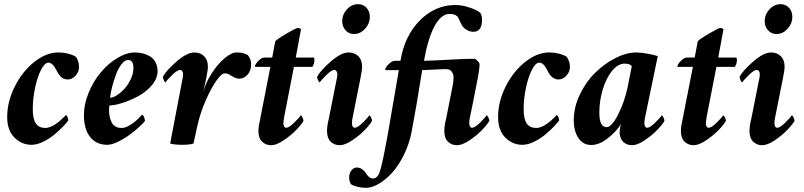

<svg xmlns="http://www.w3.org/2000/svg" viewBox="-20 -691 3871 924"><path d="M259.8 -438.5Q287.1 -438.5 311 -431.9Q335 -425.3 345.7 -417Q360.4 -395 360.4 -368.2Q360.4 -345.7 343.8 -327.1Q327.1 -308.6 305.7 -308.6Q274.9 -308.6 255.9 -344.7Q255.4 -345.7 252.9 -350.6Q250.5 -355.5 249.3 -357.2Q248 -358.9 245.6 -363.5Q243.2 -368.2 241.5 -370.4Q239.7 -372.6 236.8 -376.2Q233.9 -379.9 231.4 -381.8Q229 -383.8 226.1 -385.7Q223.1 -387.7 219.7 -388.7Q216.3 -389.6 212.9 -389.6Q195.3 -389.6 177.7 -355.5Q160.2 -321.3 148.9 -268.8Q137.7 -216.3 137.7 -166Q137.7 -117.7 152.8 -96.4Q168 -75.2 198.2 -75.2Q204.6 -75.2 211.7 -76.9Q218.8 -78.6 225.1 -81.3Q231.4 -84 238.3 -87.9Q245.1 -91.8 250.7 -95.9Q256.3 -100.1 262.5 -104.7Q268.6 -109.4 272.9 -113.8Q277.3 -118.2 281.7 -122.1Q286.1 -126 289.1 -128.9Q292 -131.8 293.9 -134.3L295.9 -136.7Q301.3 -136.7 304.9 -127.2Q308.6 -117.7 308.6 -111.3Q301.8 -101.1 284.7 -83.3Q267.6 -65.4 243.2 -44.7Q218.8 -23.9 188.2 -9Q157.7 5.9 131.8 5.9Q84.5 5.9 49.6 -28.8Q14.6 -63.5 14.6 -127.9Q14.6 -202.1 51.3 -274.9Q87.9 -347.7 145.3 -393.1Q202.6 -438.5 259.8 -438.5Z M629.9 -438.5Q649.9 -438.5 668 -433.8Q686 -429.2 702.4 -419.4Q718.8 -409.7 728.5 -391.4Q738.3 -373 738.3 -348.6Q738.3 -313.5 710.9 -281Q683.6 -248.5 645 -228Q606.4 -207.5 568.8 -195.6Q531.2 -183.6 506.8 -183.6Q504.9 -177.7 504.9 -159.2Q504.9 -144 507.6 -130.6Q510.3 -117.2 516.4 -104Q522.5 -90.8 534.7 -83Q546.9 -75.2 564.5 -75.2Q571.3 -75.2 579.1 -77.1Q586.9 -79.1 594.2 -82.8Q601.6 -86.4 608.9 -90.8Q616.2 -95.2 622.8 -100.6Q629.4 -106 635.3 -110.8Q641.1 -115.7 646.2 -120.8Q651.4 -126 654.3 -129.4Q657.2 -132.8 660.2 -135.7L663.1 -138.7Q668.9 -138.7 673.3 -127.2Q677.7 -115.7 677.7 -109.4Q672.4 -100.6 652.1 -82Q631.8 -63.5 605.5 -43.7Q579.1 -23.9 548.3 -9Q517.6 5.9 496.1 5.9Q443.8 5.9 413.8 -31.7Q383.8 -69.3 383.8 -136.7Q383.8 -189.5 406.5 -244.6Q429.2 -299.8 464.4 -342Q499.5 -384.3 544.2 -411.4Q588.9 -438.5 629.9 -438.5ZM509.8 -220.7Q523.9 -220.7 543.2 -233.2Q562.5 -245.6 580.1 -265.1Q597.7 -284.7 609.9 -311.5Q622.1 -338.4 622.1 -364.3Q622.1 -402.3 596.7 -402.3Q580.1 -402.3 564.2 -381.3Q548.3 -360.4 537.4 -330.1Q526.4 -299.8 519 -270.5Q511.7 -241.2 509.8 -220.7Z M1119.1 -438.5Q1138.7 -438.5 1148.7 -435.8Q1158.7 -433.1 1172.9 -425.8Q1188.5 -406.2 1188.5 -382.8Q1188.5 -350.1 1171.1 -331.3Q1153.8 -312.5 1131.8 -312.5Q1123 -312.5 1115.5 -315.2Q1107.9 -317.9 1098.1 -323.7Q1088.4 -329.6 1086.9 -330.1Q1085 -331.1 1081.1 -333.3Q1077.1 -335.4 1075.7 -335.9Q1074.2 -336.4 1070.3 -337.2Q1066.4 -337.9 1060.5 -337.9Q1046.4 -337.9 1021 -302.2Q995.6 -266.6 969.7 -207Q943.8 -147.5 930.7 -88.9L911.1 0Q891.6 5.9 856.4 5.9Q822.3 5.9 798.8 0L856.4 -301.8Q861.3 -321.3 861.3 -334Q861.3 -341.3 857.4 -347.9Q853.5 -354.5 846.7 -354.5Q833 -354.5 807.4 -329.1Q781.7 -303.7 777.3 -294.9Q772.9 -294.9 768.3 -305.2Q763.7 -315.4 763.7 -321.3Q779.8 -351.6 829.8 -395Q879.9 -438.5 915 -438.5Q944.8 -438.5 962.6 -420.4Q980.5 -402.3 980.5 -369.1Q980.5 -354.5 971.7 -310.5Q970.7 -305.2 967.3 -289.6Q963.9 -273.9 960.9 -260.7Q958 -247.6 958 -248Q969.7 -292 998 -336.7Q1026.4 -381.3 1059.8 -409.9Q1093.3 -438.5 1119.1 -438.5Z M1290 -414.1 1304.7 -492.2Q1312 -502 1358.9 -529.3Q1405.8 -556.6 1412.1 -556.6Q1420.9 -556.6 1428.7 -550.8L1403.3 -414.1H1489.3Q1493.2 -414.1 1493.2 -402.3Q1493.2 -384.8 1483.4 -369.1H1394.5L1347.7 -128.9Q1343.8 -105.5 1343.8 -96.7Q1343.8 -88.9 1347.2 -82.5Q1350.6 -76.2 1357.4 -76.2Q1371.1 -76.2 1396.7 -101.6Q1422.4 -127 1426.8 -135.7Q1431.2 -135.7 1435.8 -125.5Q1440.4 -115.2 1440.4 -109.4Q1431.2 -92.3 1405.3 -65.4Q1379.4 -38.6 1344.5 -15.4Q1309.6 7.8 1285.2 7.8Q1258.8 7.8 1241.2 -9.3Q1223.6 -26.4 1223.6 -61.5Q1223.6 -82 1232.4 -120.1L1281.2 -369.1H1209Q1207 -369.1 1207 -372.1Q1207 -380.9 1222.9 -397.5Q1238.8 -414.1 1253.9 -414.1Z M1598.6 -301.8Q1603.5 -321.3 1603.5 -334Q1603.5 -341.3 1599.6 -347.9Q1595.7 -354.5 1588.9 -354.5Q1575.2 -354.5 1549.6 -329.1Q1523.9 -303.7 1519.5 -294.9Q1515.1 -294.9 1510.5 -305.2Q1505.9 -315.4 1505.9 -321.3Q1522 -351.6 1572 -395Q1622.1 -438.5 1657.2 -438.5Q1687 -438.5 1704.8 -420.4Q1722.7 -402.3 1722.7 -369.1Q1722.7 -354.5 1713.9 -310.5L1677.7 -128.9Q1673.8 -113.3 1673.8 -96.7Q1673.8 -88.9 1677.2 -82.5Q1680.7 -76.2 1687.5 -76.2Q1701.2 -76.2 1726.8 -101.6Q1752.4 -127 1756.8 -135.7Q1761.2 -135.7 1765.9 -125.5Q1770.5 -115.2 1770.5 -109.4Q1761.2 -92.3 1735.4 -65.4Q1709.5 -38.6 1674.6 -15.4Q1639.6 7.8 1615.2 7.8Q1588.9 7.8 1571.3 -9.3Q1553.7 -26.4 1553.7 -61.5Q1553.7 -85 1562.5 -120.1ZM1703.1 -670.9Q1728 -670.9 1743.9 -653.6Q1759.8 -636.2 1759.8 -610.4Q1759.8 -577.6 1736.8 -552.5Q1713.9 -527.3 1683.6 -527.3Q1659.2 -527.3 1643.1 -545.2Q1627 -563 1627 -588.9Q1627 -621.1 1649.7 -646Q1672.4 -670.9 1703.1 -670.9Z M2264.6 -408.2Q2268.1 -408.2 2278.1 -397.9Q2288.1 -387.7 2288.1 -381.8Q2288.1 -365.2 2280.8 -323.5Q2273.4 -281.7 2259.3 -213.1Q2245.1 -144.5 2242.2 -128.9Q2238.3 -113.3 2238.3 -96.7Q2238.3 -88.9 2241.7 -82.5Q2245.1 -76.2 2252 -76.2Q2265.6 -76.2 2291.3 -101.6Q2316.9 -127 2321.3 -135.7Q2325.7 -135.7 2330.3 -125.5Q2335 -115.2 2335 -109.4Q2325.7 -92.3 2299.8 -65.4Q2273.9 -38.6 2239 -15.4Q2204.1 7.8 2179.7 7.8Q2153.3 7.8 2135.7 -9.3Q2118.2 -26.4 2118.2 -61.5Q2118.2 -85 2127 -120.1L2157.2 -272.5Q2157.2 -273.9 2159.4 -285.2Q2161.6 -296.4 2161.9 -301.8Q2162.1 -307.1 2162.6 -317.6Q2163.1 -328.1 2160.6 -334Q2158.2 -339.8 2153.8 -346.4Q2149.4 -353 2140.9 -356Q2132.3 -358.9 2120.1 -358.4L2011.7 -353.5Q1984.4 -179.7 1960.9 -56.6Q1949.7 1 1924.6 52.5Q1899.4 104 1868.7 138.4Q1837.9 172.9 1804.2 192.9Q1770.5 212.9 1741.2 212.9Q1718.3 212.9 1698.2 207.5Q1678.2 202.1 1668.9 195.3Q1660.2 181.2 1660.2 163.1Q1660.2 144 1670.7 129.6Q1681.2 115.2 1697.3 115.2Q1721.2 115.2 1738.3 138.7Q1738.8 139.2 1741.2 142.8Q1743.7 146.5 1744.4 147.5Q1745.1 148.4 1747.6 151.9Q1750 155.3 1751.2 156.2Q1752.4 157.2 1754.9 159.7Q1757.3 162.1 1759.3 163.1Q1761.2 164.1 1763.7 165.5Q1766.1 167 1768.8 167.5Q1771.5 168 1774.4 168Q1796.4 168 1807.1 137Q1817.9 106 1835 15.1Q1842.8 -27.8 1847.7 -52.7L1899.4 -353.5H1835.9Q1834 -353.5 1834 -356.4Q1834 -365.2 1849.9 -381.8Q1865.7 -398.4 1880.9 -398.4H1907.2Q1926.8 -518.1 1999.8 -592Q2072.8 -666 2169.9 -667Q2198.2 -667 2226.8 -658.7Q2255.4 -650.4 2268.8 -643.3Q2282.2 -636.2 2291 -629.9Q2299.8 -615.7 2299.8 -597.7Q2299.8 -547.9 2271.5 -540Q2253.9 -534.7 2235.1 -542.7Q2216.3 -550.8 2207 -563.5Q2200.2 -573.2 2194.1 -586.9Q2188 -600.6 2184.6 -607.2Q2181.2 -613.8 2170.9 -618.9Q2160.6 -624 2143.6 -624Q2103 -624 2071 -564.7Q2039.1 -505.4 2020.5 -398.4Q2066.4 -399.4 2141.4 -403.8Q2216.3 -408.2 2264.6 -408.2Z M2622.1 -438.5Q2649.4 -438.5 2673.3 -431.9Q2697.3 -425.3 2708 -417Q2722.7 -395 2722.7 -368.2Q2722.7 -345.7 2706.1 -327.1Q2689.5 -308.6 2668 -308.6Q2637.2 -308.6 2618.2 -344.7Q2617.7 -345.7 2615.2 -350.6Q2612.8 -355.5 2611.6 -357.2Q2610.4 -358.9 2607.9 -363.5Q2605.5 -368.2 2603.8 -370.4Q2602.1 -372.6 2599.1 -376.2Q2596.2 -379.9 2593.8 -381.8Q2591.3 -383.8 2588.4 -385.7Q2585.4 -387.7 2582 -388.7Q2578.6 -389.6 2575.2 -389.6Q2557.6 -389.6 2540 -355.5Q2522.5 -321.3 2511.2 -268.8Q2500 -216.3 2500 -166Q2500 -117.7 2515.1 -96.4Q2530.3 -75.2 2560.5 -75.2Q2566.9 -75.2 2574 -76.9Q2581.1 -78.6 2587.4 -81.3Q2593.8 -84 2600.6 -87.9Q2607.4 -91.8 2613 -95.9Q2618.7 -100.1 2624.8 -104.7Q2630.9 -109.4 2635.3 -113.8Q2639.6 -118.2 2644 -122.1Q2648.4 -126 2651.4 -128.9Q2654.3 -131.8 2656.2 -134.3L2658.2 -136.7Q2663.6 -136.7 2667.2 -127.2Q2670.9 -117.7 2670.9 -111.3Q2664.1 -101.1 2647 -83.3Q2629.9 -65.4 2605.5 -44.7Q2581.1 -23.9 2550.5 -9Q2520 5.9 2494.1 5.9Q2446.8 5.9 2411.9 -28.8Q2377 -63.5 2377 -127.9Q2377 -202.1 2413.6 -274.9Q2450.2 -347.7 2507.6 -393.1Q2564.9 -438.5 2622.1 -438.5Z M3041 -438.5Q3065.4 -438.5 3096.9 -432.6Q3128.4 -426.8 3145.5 -420.9L3085 -128.9Q3081.1 -113.3 3081.1 -96.7Q3081.1 -88.9 3084.5 -82.5Q3087.9 -76.2 3094.7 -76.2Q3108.4 -76.2 3134 -101.6Q3159.7 -127 3164.1 -135.7Q3168.5 -135.7 3173.1 -125.5Q3177.7 -115.2 3177.7 -109.4Q3168.5 -92.3 3142.6 -65.4Q3116.7 -38.6 3081.8 -15.4Q3046.9 7.8 3022.5 7.8Q2995.6 7.8 2978.8 -8.8Q2961.9 -25.4 2961.9 -56.6Q2961.9 -61.5 2963.9 -75.2Q2964.8 -81.1 2967.8 -93.8Q2948.7 -60.5 2906.7 -26.9Q2864.7 6.8 2825.2 6.8Q2785.6 6.8 2763.4 -26.9Q2741.2 -60.5 2741.2 -112.3Q2741.2 -175.3 2770.8 -236.6Q2800.3 -297.9 2844.7 -341.3Q2889.2 -384.8 2941.9 -411.6Q2994.6 -438.5 3041 -438.5ZM2986.3 -384.8Q2954.1 -384.8 2925.5 -349.9Q2897 -314.9 2880.6 -260.3Q2864.3 -205.6 2864.3 -148.4Q2864.3 -79.1 2899.4 -79.1Q2923.8 -79.1 2954.8 -139.9Q2985.8 -200.7 3001 -274.4L3020.5 -373Q3010.3 -384.8 2986.3 -384.8Z M3323.2 -414.1 3337.9 -492.2Q3345.2 -502 3392.1 -529.3Q3439 -556.6 3445.3 -556.6Q3454.1 -556.6 3461.9 -550.8L3436.5 -414.1H3522.5Q3526.4 -414.1 3526.4 -402.3Q3526.4 -384.8 3516.6 -369.1H3427.7L3380.9 -128.9Q3377 -105.5 3377 -96.7Q3377 -88.9 3380.4 -82.5Q3383.8 -76.2 3390.6 -76.2Q3404.3 -76.2 3429.9 -101.6Q3455.6 -127 3460 -135.7Q3464.4 -135.7 3469 -125.5Q3473.6 -115.2 3473.6 -109.4Q3464.4 -92.3 3438.5 -65.4Q3412.6 -38.6 3377.7 -15.4Q3342.8 7.8 3318.4 7.8Q3292 7.8 3274.4 -9.3Q3256.8 -26.4 3256.8 -61.5Q3256.8 -82 3265.6 -120.1L3314.5 -369.1H3242.2Q3240.2 -369.1 3240.2 -372.1Q3240.2 -380.9 3256.1 -397.5Q3272 -414.1 3287.1 -414.1Z M3631.8 -301.8Q3636.7 -321.3 3636.7 -334Q3636.7 -341.3 3632.8 -347.9Q3628.9 -354.5 3622.1 -354.5Q3608.4 -354.5 3582.8 -329.1Q3557.1 -303.7 3552.7 -294.9Q3548.3 -294.9 3543.7 -305.2Q3539.1 -315.4 3539.1 -321.3Q3555.2 -351.6 3605.2 -395Q3655.3 -438.5 3690.4 -438.5Q3720.2 -438.5 3738 -420.4Q3755.9 -402.3 3755.9 -369.1Q3755.9 -354.5 3747.1 -310.5L3710.9 -128.9Q3707 -113.3 3707 -96.7Q3707 -88.9 3710.4 -82.5Q3713.9 -76.2 3720.7 -76.2Q3734.4 -76.2 3760 -101.6Q3785.6 -127 3790 -135.7Q3794.4 -135.7 3799.1 -125.5Q3803.7 -115.2 3803.7 -109.4Q3794.4 -92.3 3768.6 -65.4Q3742.7 -38.6 3707.8 -15.4Q3672.9 7.8 3648.4 7.8Q3622.1 7.8 3604.5 -9.3Q3586.9 -26.4 3586.9 -61.5Q3586.9 -85 3595.7 -120.1ZM3736.3 -670.9Q3761.2 -670.9 3777.1 -653.6Q3793 -636.2 3793 -610.4Q3793 -577.6 3770 -552.5Q3747.1 -527.3 3716.8 -527.3Q3692.4 -527.3 3676.3 -545.2Q3660.2 -563 3660.2 -588.9Q3660.2 -621.1 3682.9 -646Q3705.6 -670.9 3736.3 -670.9Z"/></svg>

Font: Amiri
Style: Bold Slanted
Weight: 700
Italic angle: 9°
Designer: Khaled Hosny
Version: Version 000.107